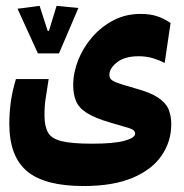

<svg xmlns="http://www.w3.org/2000/svg" viewBox="-20 -454 626 653"><path d="M264.2 178.7Q131.8 178.7 71.8 128.2Q11.7 77.6 11.7 -32.7Q11.7 -70.3 16.8 -107.7Q22 -145 34.2 -185.1H145.5Q139.2 -143.6 135.3 -119.4Q131.3 -95.2 131.3 -62Q131.3 -24.9 143.1 -3.7Q154.8 17.6 189.7 26.1Q224.6 34.7 293.5 34.7Q366.2 34.7 402.8 24.9Q439.5 15.1 439.5 0.5Q439.5 -12.2 419.2 -18.3Q398.9 -24.4 353.5 -37.6Q301.8 -52.7 274.9 -70.1Q248 -87.4 238.5 -110.4Q229 -133.3 229 -164.6Q229 -206.5 245.8 -249.3Q262.7 -292 293.5 -327.6Q324.2 -363.3 366 -385Q407.7 -406.7 458 -406.7Q491.7 -406.7 516.1 -398.2Q540.5 -389.6 560.1 -375.5L540 -239.7Q522.9 -249 500.5 -255.9Q478 -262.7 451.7 -262.7Q404.3 -262.7 378.2 -242.2Q352.1 -221.7 352.1 -199.7Q352.1 -190.4 357.4 -184.3Q362.8 -178.2 381.1 -171.6Q399.4 -165 439 -153.8Q491.2 -139.6 517.6 -122.1Q543.9 -104.5 553.2 -82.3Q562.5 -60.1 562.5 -31.7Q562.5 26.4 530.3 74.2Q498 122.1 431.9 150.4Q365.7 178.7 264.2 178.7ZM108.9 -272.5 39.6 -424.3 114.7 -434.1 142.1 -349.1H146.5L172.4 -434.1L246.6 -426.8L180.7 -272.5Z"/></svg>

Font: Cascadia Mono
Style: Bold
Weight: 700
Monospace: yes
Designer: Aaron Bell
Foundry: Saja Typeworks
Version: Version 2404.023; ttfautohint (v1.8.4)